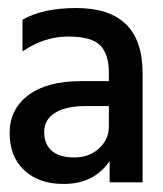

<svg xmlns="http://www.w3.org/2000/svg" viewBox="-20 -846 405 478"><path d="M138 -388Q77 -388 40.5 -422Q4 -456 4 -515Q4 -574 50.5 -609Q97 -644 181 -644H251V-666Q251 -710 230 -732.5Q209 -755 149.5 -755Q90 -755 36 -718V-797Q87 -826 170 -826Q335 -826 335 -664V-392H253V-445Q214 -388 138 -388ZM251 -531V-582H194Q144 -582 117 -565Q90 -548 90 -517.5Q90 -487 109 -470.5Q128 -454 165 -454Q202 -454 226.5 -476.5Q251 -499 251 -531Z"/></svg>

Font: Hind Guntur Medium
Style: Regular
Weight: 500
Designer: Manushi Parikh, Hitesh Malaviya
Foundry: Indian Type Foundry
Version: Version 1.000;PS 1.0;hotconv 1.0.86;makeotf.lib2.5.63406; tt